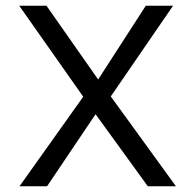

<svg xmlns="http://www.w3.org/2000/svg" viewBox="-20 -649 682 669"><path d="M593 0H495L313 -251L144 0H48L270 -312L47 -629H142L322 -372L488 -629H583L366 -313Z"/></svg>

Font: Karla
Style: Regular
Weight: 400
Designer: Jonathan Pinhorn
Version: Version 1.000